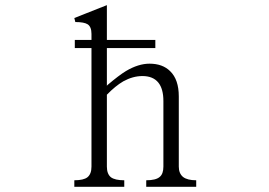

<svg xmlns="http://www.w3.org/2000/svg" viewBox="-20 -722 1040 743"><path d="M267.6 1H460.9V-24.4Q424.8 -24.4 409.2 -36.1Q393.6 -48.8 393.6 -77.1V-355.5Q426.8 -389.6 457 -407.2Q494.1 -427.7 531.2 -427.7Q572.3 -427.7 592.8 -402.3Q612.3 -377.9 612.3 -331.1V-77.1Q612.3 -48.8 597.7 -37.1Q583 -24.4 545.9 -24.4V1H739.3V-24.4Q705.1 -24.4 688.5 -37.1Q671.9 -50.8 671.9 -77.1V-348.6Q671.9 -414.1 638.7 -446.3Q609.4 -475.6 558.6 -475.6Q515.6 -475.6 467.8 -447.3Q440.4 -430.7 395.5 -392.6L393.6 -389.6V-536.1H581.1V-567.4H393.6V-702.1L267.6 -652.3L271.5 -636.7Q305.7 -636.7 319.3 -627.9Q334 -618.2 334 -590.8V-567.4H269.5V-536.1H334V-77.1Q334 -48.8 318.4 -36.1Q303.7 -24.4 267.6 -24.4Z"/></svg>

Font: BatangChe
Style: Regular
Weight: 400
Monospace: yes
Version: Version 2.21